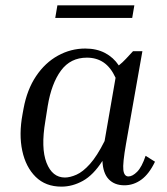

<svg xmlns="http://www.w3.org/2000/svg" viewBox="-20 -686 621 716"><path d="M444 5Q407 5 385.5 -17.5Q364 -40 362 -86Q328 -33 289 -11.5Q250 10 209 10Q150 10 113 -26.5Q76 -63 63 -124Q50 -185 64 -260L68 -282Q81 -352 114.5 -402Q148 -452 196 -478.5Q244 -505 298 -505Q340 -505 371.5 -488.5Q403 -472 423 -442Q437 -453 450 -467Q463 -481 476 -495H511L450 -150Q437 -76 440 -52Q443 -28 459 -28Q474 -28 491.5 -45.5Q509 -63 523 -105L558 -83Q536 -37 507 -16Q478 5 444 5ZM149 -234Q132 -134 153.5 -79Q175 -24 222 -24Q241 -24 265 -34.5Q289 -45 315.5 -74.5Q342 -104 370 -160L411 -396Q393 -435 366.5 -453Q340 -471 304 -471Q243 -471 207.5 -423Q172 -375 158 -291ZM481 -666 473 -619H186L194 -666Z"/></svg>

Font: Inria Serif
Style: Italic
Weight: 400
Italic angle: -10°
Designer: Black Foundry Team
Foundry: Black Foundry
Version: Version 1.000; ttfautohint (v1.8.3)